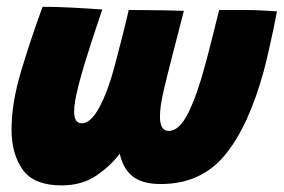

<svg xmlns="http://www.w3.org/2000/svg" viewBox="-20 -550 836 566"><path d="M161.5 -3.5Q80 -3.5 47 -49.8Q14 -96 14 -168.5Q14 -246 42.2 -340.2Q70.5 -434.5 105.5 -530Q145.5 -530 193.2 -527.5Q241 -525 281.5 -522Q263 -467.5 243.8 -408Q224.5 -348.5 211.5 -298.2Q198.5 -248 198.5 -221Q198.5 -186.5 221 -186.5Q247.5 -186.5 272.8 -233.5Q298 -280.5 316.5 -350Q327 -389.5 338.2 -433.2Q349.5 -477 359.5 -520.5Q377 -520.5 407.8 -520.2Q438.5 -520 470.2 -519.5Q502 -519 522 -518Q499.5 -430.5 485.5 -376Q471.5 -321.5 464 -289.5Q456.5 -257.5 454 -239.2Q451.5 -221 451.5 -206Q451.5 -164 477.5 -164Q508.5 -164 534.8 -216.8Q561 -269.5 584.5 -357.5Q594.5 -394 604.8 -435.2Q615 -476.5 626 -520.5H708Q727.5 -520.5 755 -519Q782.5 -517.5 796.5 -516.5Q792.5 -494.5 785.5 -461.2Q778.5 -428 771 -395.5Q763.5 -363 758 -342.5Q713 -177 642.5 -92.2Q572 -7.5 454 -7.5Q400 -7.5 371.5 -29.8Q343 -52 333 -97Q308.5 -63.5 265.8 -33.5Q223 -3.5 161.5 -3.5Z"/></svg>

Font: Grandstander Black
Style: Italic
Weight: 900
Italic angle: -15°
Designer: Tyler Finck
Foundry: Etcetera Type Co
Version: Version 1.200; ttfautohint (v1.8.3)